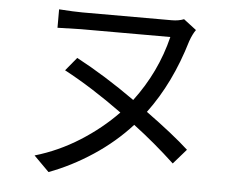

<svg xmlns="http://www.w3.org/2000/svg" viewBox="-53 -771 1105 881"><g transform="rotate(5 500.0 -330.5)"><path d="M825.2 -111.3 765.6 -43Q673.8 -128.9 574.2 -204.1Q499 -121.1 401.4 -56.6Q303.7 7.8 201.2 45.9L130.9 -24.4Q238.3 -55.7 335 -116.7Q431.6 -177.7 505.9 -254.9Q363.3 -358.4 236.3 -425.8L287.1 -487.3Q420.9 -416 559.6 -317.4Q664.1 -456.1 704.1 -620.1H292Q269.5 -620.1 184.6 -617.2V-702.1Q255.9 -697.3 292 -697.3H704.1Q735.4 -697.3 759.8 -707L818.4 -662.1Q803.7 -641.6 792 -608.4Q733.4 -411.1 627 -268.6Q754.9 -175.8 825.2 -111.3Z"/></g></svg>

Font: Nasu
Style: Regular
Weight: 400
Designer: Ryoko NISHIZUKA (kana &amp; ideographs); Paul D. Hunt (Latin, Greek &amp; Cyrillic); Wenlong ZHANG (bopomofo); Sandoll C
Version: Version 2014.1215